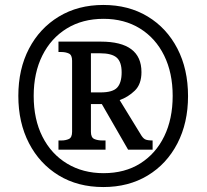

<svg xmlns="http://www.w3.org/2000/svg" viewBox="-20 -745 834 775"><path d="M397 10Q294 10 217 -37Q140 -84 97 -167Q54 -250 54 -358Q54 -466 97 -548.5Q140 -631 217.5 -678Q295 -725 397 -725Q499 -725 576 -678.5Q653 -632 696 -549Q739 -466 739 -357Q739 -249 696 -166Q653 -83 576 -36.5Q499 10 397 10ZM398 -46Q484 -46 546.5 -85.5Q609 -125 643 -195Q677 -265 677 -358Q677 -451 642.5 -521Q608 -591 545 -630Q482 -669 398 -669Q313 -669 249.5 -630Q186 -591 151 -521Q116 -451 116 -358Q116 -263 151.5 -193Q187 -123 251 -84.5Q315 -46 398 -46ZM216 -141V-178H228Q245 -178 258 -184Q271 -190 271 -213V-500Q271 -523 258 -529Q245 -535 228 -535H216V-577H387Q551 -577 551 -454Q551 -405 524 -379Q497 -353 463 -341L547 -204Q556 -188 565 -183Q574 -178 596 -178V-141H497L391 -325H347V-213Q347 -190 360.5 -184Q374 -178 393 -178H406V-141ZM386 -372Q435 -372 453 -391.5Q471 -411 471 -453Q471 -495 451 -512.5Q431 -530 383 -530H347V-372Z"/></svg>

Font: Noto Serif Hebrew SemiCondensed Black
Style: Regular
Weight: 900
Width: 4
Designer: Monotype Design Team
Foundry: Monotype Imaging Inc.
Version: Version 2.004; ttfautohint (v1.8.4.7-5d5b)